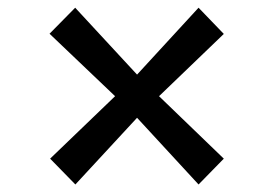

<svg xmlns="http://www.w3.org/2000/svg" viewBox="-20 -571 709 498"><path d="M278.5 -321.5 108.5 -483.5 175 -551 335.5 -377.5 495 -551 560.5 -483 392.5 -321.5 560.5 -159.5 495 -92.5 335.5 -265.5 175.5 -92.5 110 -159.5Z"/></svg>

Font: Merriweather SemiBold
Style: Regular
Weight: 600
Version: Version 2.100